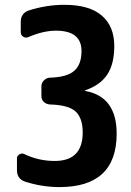

<svg xmlns="http://www.w3.org/2000/svg" viewBox="-20 -760 540 790"><path d="M331.1 -385.7Q460 -362.3 460 -210Q460 9.8 224.6 9.8Q153.3 9.8 83 -12.7Q49.8 -24.4 49.8 -59.6V-108.4Q49.8 -119.1 60.1 -125Q70.3 -130.9 80.1 -126Q138.7 -97.7 205.1 -97.7Q320.3 -97.7 320.3 -214.8Q320.3 -274.4 291 -301.3Q261.7 -328.1 185.5 -330.1Q170.9 -331.1 160.6 -340.3Q150.4 -349.6 150.4 -365.2V-405.3Q150.4 -418.9 160.6 -429.2Q170.9 -439.5 184.6 -440.4Q255.9 -442.4 285.6 -468.8Q315.4 -495.1 315.4 -549.8Q315.4 -633.8 210 -633.8Q158.2 -633.8 96.7 -607.4Q85.9 -602.5 75.7 -608.9Q65.4 -615.2 65.4 -627V-669.9Q65.4 -705.1 97.7 -716.8Q170.9 -740.2 245.1 -740.2Q346.7 -740.2 398.4 -696.3Q450.2 -652.3 450.2 -570.3Q450.2 -496.1 420.9 -452.6Q391.6 -409.2 331.1 -388.7Q330.1 -388.7 330.1 -387.7Q330.1 -385.7 331.1 -385.7Z"/></svg>

Font: Rounded-L Mgen+ 1mn bold
Style: Bold
Weight: 700
Designer: [Source Han Sans]
Ryoko NISHIZUKA  (kana & ideographs); Paul D. Hunt (Latin, Greek & Cyrillic); Wenlong ZHANG  (bopomofo
Version: Version 1.059.20150602